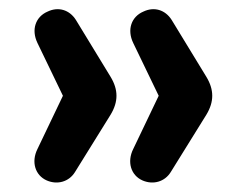

<svg xmlns="http://www.w3.org/2000/svg" viewBox="-20 -473 534 415"><path d="M81 -83C104 -73 129 -80 142 -101L219 -225C236 -253 236 -279 219 -307L144 -430C130 -452 106 -459 83 -448C57 -437 47 -409 61 -380L116 -266L61 -151C47 -123 56 -94 81 -83ZM288 -83C311 -73 336 -80 349 -101L426 -225C443 -253 443 -279 426 -307L351 -430C337 -452 313 -459 290 -448C264 -437 254 -409 268 -380L323 -266L268 -151C254 -123 263 -94 288 -83Z"/></svg>

Font: Nunito
Style: Bold
Weight: 700
Designer: Vernon Adams
Foundry: Vernon Adams
Version: Version 3.602